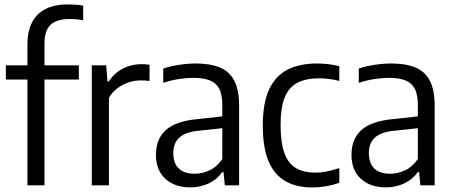

<svg xmlns="http://www.w3.org/2000/svg" viewBox="-20 -838 2050 868"><path d="M104 0V-636.5Q104 -696 124.5 -736.2Q145 -776.5 185.8 -797.2Q226.5 -818 287.5 -818Q303.5 -818 321.5 -816.8Q339.5 -815.5 356 -812.5V-746.5Q340 -749.5 325.5 -750.8Q311 -752 294.5 -752Q237 -752 209 -726.2Q181 -700.5 181 -640V0ZM6.5 -478.5V-542.5H336.5V-478.5Z M395 0V-542.5H460L466 -469.5H471.5Q497.5 -509 536.8 -528.5Q576 -548 619 -548Q630 -548 639.2 -547.2Q648.5 -546.5 656 -545V-472Q646 -473.5 636.2 -474Q626.5 -474.5 615 -474.5Q589 -474.5 562 -465.8Q535 -457 511.5 -439.5Q488 -422 472.5 -396V0Z M840 9Q769.5 9 727.2 -30Q685 -69 685 -138.5Q685 -210 730 -250.2Q775 -290.5 872.5 -299.5L1005 -314L1014 -261.5L878 -247Q818 -241 790.8 -216Q763.5 -191 763.5 -146.5Q763.5 -99.5 788.5 -76Q813.5 -52.5 860.5 -52.5Q892.5 -52.5 925.8 -67.2Q959 -82 985 -119V-362.5Q985 -411 970.5 -437.8Q956 -464.5 927 -475.2Q898 -486 854.5 -486Q825.5 -486 789.5 -480.8Q753.5 -475.5 718 -463.5V-528Q750 -539 790 -545Q830 -551 865 -551Q929.5 -551 973.2 -533.2Q1017 -515.5 1039 -473.5Q1061 -431.5 1061 -359.5V0H996.5L990.5 -60H985Q960.5 -26 922.8 -8.5Q885 9 840 9Z M1392.5 9.5Q1320.5 9.5 1270.2 -19Q1220 -47.5 1194 -109.2Q1168 -171 1168 -271Q1168 -371.5 1196.5 -433.2Q1225 -495 1279.8 -523Q1334.5 -551 1413.5 -551Q1438.5 -551 1464.2 -548Q1490 -545 1514 -538.5V-472Q1490 -478.5 1466.5 -481.2Q1443 -484 1423.5 -484Q1364 -484 1325.2 -464.2Q1286.5 -444.5 1267.5 -398.5Q1248.5 -352.5 1248.5 -273Q1248.5 -192 1266.2 -144.8Q1284 -97.5 1319 -77.5Q1354 -57.5 1405 -57.5Q1429 -57.5 1455.2 -62.5Q1481.5 -67.5 1514 -78V-11.5Q1484 -1 1453.5 4.2Q1423 9.5 1392.5 9.5Z M1724 9Q1653.5 9 1611.2 -30Q1569 -69 1569 -138.5Q1569 -210 1614 -250.2Q1659 -290.5 1756.5 -299.5L1889 -314L1898 -261.5L1762 -247Q1702 -241 1674.8 -216Q1647.5 -191 1647.5 -146.5Q1647.5 -99.5 1672.5 -76Q1697.5 -52.5 1744.5 -52.5Q1776.5 -52.5 1809.8 -67.2Q1843 -82 1869 -119V-362.5Q1869 -411 1854.5 -437.8Q1840 -464.5 1811 -475.2Q1782 -486 1738.5 -486Q1709.5 -486 1673.5 -480.8Q1637.5 -475.5 1602 -463.5V-528Q1634 -539 1674 -545Q1714 -551 1749 -551Q1813.5 -551 1857.2 -533.2Q1901 -515.5 1923 -473.5Q1945 -431.5 1945 -359.5V0H1880.5L1874.5 -60H1869Q1844.5 -26 1806.8 -8.5Q1769 9 1724 9Z"/></svg>

Font: Encode Sans SemiCondensed
Style: Regular
Weight: 400
Width: 4
Designer: Multiple Designers
Foundry: Impallari Type
Version: Version 3.002